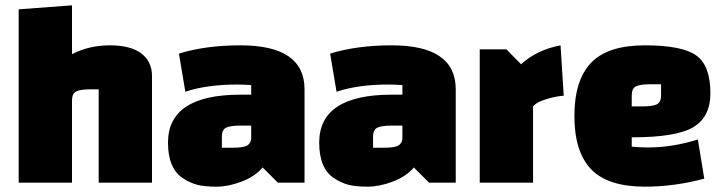

<svg xmlns="http://www.w3.org/2000/svg" viewBox="-20 -685 2709 720"><path d="M250 -308V0H50V-650L250 -665V-482Q314 -515 392 -515Q470 -515 510 -484.5Q550 -454 550 -400V0H350V-350H319Q283 -350 266.5 -342.5Q250 -335 250 -308Z M882 -515Q1122 -515 1122 -350V0H1022L965 -57Q936 -23 886 -4Q836 15 791.5 15Q747 15 720 8Q693 1 667 -16Q610 -52 610 -150Q610 -330 882 -330H922V-366Q890 -368 869 -368Q756 -368 675 -341L651 -484Q751 -515 882 -515ZM812 -172V-131H853Q897 -131 909.5 -141Q922 -151 922 -167V-214H881Q845 -214 828.5 -206.5Q812 -199 812 -172Z M1449 -515Q1689 -515 1689 -350V0H1589L1532 -57Q1503 -23 1453 -4Q1403 15 1358.5 15Q1314 15 1287 8Q1260 1 1234 -16Q1177 -52 1177 -150Q1177 -330 1449 -330H1489V-366Q1457 -368 1436 -368Q1323 -368 1242 -341L1218 -484Q1318 -515 1449 -515ZM1379 -172V-131H1420Q1464 -131 1476.5 -141Q1489 -151 1489 -167V-214H1448Q1412 -214 1395.5 -206.5Q1379 -199 1379 -172Z M1779 -500H1879L1934 -444Q1993 -498 2082 -515L2094 -326Q2070 -325 2031.5 -314Q1993 -303 1979 -286V0H1779Z M2349 -170V-135Q2379 -132 2409 -132Q2502 -132 2597 -162L2621 -15Q2509 15 2399 15Q2259 15 2196.5 -50.5Q2134 -116 2134 -250Q2134 -384 2196.5 -449.5Q2259 -515 2398.5 -515Q2538 -515 2591 -477Q2644 -439 2644 -335Q2644 -247 2580.5 -208.5Q2517 -170 2349 -170ZM2349 -327V-286H2390Q2426 -286 2442.5 -293.5Q2459 -301 2459 -328V-369H2418Q2382 -369 2365.5 -361.5Q2349 -354 2349 -327Z"/></svg>

Font: Changa One
Style: Regular
Weight: 400
Designer: Eduardo Rodriguez Tunni
Foundry: Eduardo Rodriguez Tunni
Version: Version 1.003